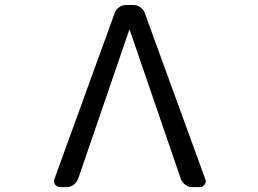

<svg xmlns="http://www.w3.org/2000/svg" viewBox="-20 -775 1040 774"><path d="M502.9 -654.3Q502.9 -655.3 502 -655.3Q501 -655.3 501 -654.3L294.9 -53.7Q289.1 -39.1 276.4 -29.8Q263.7 -20.5 248 -20.5H222.7Q210 -20.5 202.1 -31.2Q197.3 -37.1 197.3 -44.9Q197.3 -48.8 199.2 -52.7L442.4 -722.7Q447.3 -737.3 460.4 -746.1Q473.6 -754.9 488.3 -754.9H517.6Q532.2 -754.9 545.4 -746.1Q558.6 -737.3 563.5 -722.7L807.6 -52.7Q809.6 -48.8 809.6 -43.9Q809.6 -37.1 804.7 -31.2Q796.9 -20.5 785.2 -20.5H755.9Q740.2 -20.5 727.5 -29.8Q714.8 -39.1 709 -53.7Z"/></svg>

Font: Rounded-L Mgen+ 2m regular
Style: Regular
Weight: 400
Designer: [Source Han Sans]
Ryoko NISHIZUKA  (kana & ideographs); Paul D. Hunt (Latin, Greek & Cyrillic); Wenlong ZHANG  (bopomofo
Version: Version 1.059.20150602